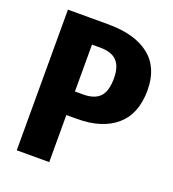

<svg xmlns="http://www.w3.org/2000/svg" viewBox="-128 -791 799 889"><g transform="rotate(20 272.0 -346.5)"><path d="M529 -468Q529 -351 459.5 -291.5Q390 -232 268 -232H215V0H55V-693H253Q386 -693 457.5 -636Q529 -579 529 -468ZM364 -467Q364 -524 338 -551.5Q312 -579 255 -579H215V-348H255Q311 -348 337.5 -375.5Q364 -403 364 -467Z"/></g></svg>

Font: Fira Sans Condensed
Style: Bold
Weight: 700
Width: 3
Designer: bBox Type GmbH & Carrois Corporate GbR & Edenspiekermann AG
Foundry: bBox Type GmbH & Carrois Corporate GbR & Edenspiekermann AG
Version: Version 4.301